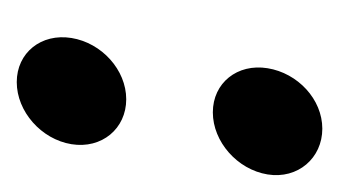

<svg xmlns="http://www.w3.org/2000/svg" viewBox="-110 -304 414 235"><g transform="rotate(90 97.5 -187.0)"><path d="M27 -67C21 -30 45 0 81 0C117 0 151 -30 157 -67C163 -104 138 -134 102 -134C66 -134 33 -104 27 -67ZM64 -307C58 -270 82 -240 118 -240C154 -240 188 -270 194 -307C200 -344 174 -374 138 -374C102 -374 70 -344 64 -307Z"/></g></svg>

Font: Ampere
Style: SCSuCndIta
Weight: 400
Version: Version 1